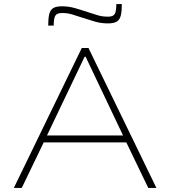

<svg xmlns="http://www.w3.org/2000/svg" viewBox="-20 -924 836 944"><path d="M48 0 382 -688H415L749 0H709L601 -224H195L87 0ZM211 -258H585L401 -645H396ZM217 -798Q217 -833 222 -854Q227 -875 241.5 -884Q256 -893 285 -893Q317 -893 347 -884.5Q377 -876 410 -865Q434 -857 458.5 -849.5Q483 -842 511 -842Q537 -842 544.5 -856Q552 -870 552 -904H579Q579 -869 574 -848Q569 -827 554.5 -818Q540 -809 511 -809Q476 -809 446.5 -818Q417 -827 385 -837Q360 -845 336.5 -852.5Q313 -860 285 -860Q259 -860 251.5 -846Q244 -832 244 -798Z"/></svg>

Font: Saira Expanded Thin
Style: Regular
Weight: 250
Width: 7
Designer: Hector Gatti with collaboration of the Omnibus-Type team
Foundry: Omnibus-Type
Version: Version 1.101